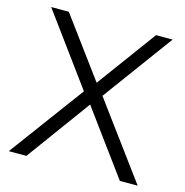

<svg xmlns="http://www.w3.org/2000/svg" viewBox="-104 -797 864 895"><g transform="rotate(15 328.0 -350.0)"><path d="M639 0 372 -362 620 -700H540L330 -414L119 -700H34L283 -360L17 0H102L327 -308L553 0Z"/></g></svg>

Font: Montserrat Lite
Style: Regular
Weight: 400
Designer: Julieta Ulanovsky
Foundry: Julieta Ulanovsky
Version: Version 7.200;PS 007.200;hotconv 1.0.88;makeotf.lib2.5.64775